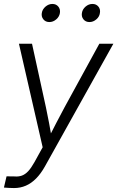

<svg xmlns="http://www.w3.org/2000/svg" viewBox="-33 -743 592 968"><path d="M-13.2 202.6 0 146 39.1 146.5Q60.5 148.4 77.4 142.3Q94.2 136.2 109.4 119.9Q124.5 103.5 140.6 74.7L182.1 -0.5L62.5 -522.5H128.4L198.7 -201.2Q207 -161.6 214.4 -122.6Q221.7 -83.5 228.5 -44.4H210.4Q230 -83.5 250.5 -122.6Q271 -161.6 292 -201.2L467.8 -522.5H538.6L193.4 96.2Q172.9 132.8 148.9 157Q125 181.2 97.4 193.1Q69.8 205.1 37.6 205.1Q23.4 205.1 11.2 204.3Q-1 203.6 -13.2 202.6ZM418 -631.8Q398.9 -631.8 387.9 -645.3Q377 -658.7 379.9 -677.2Q382.8 -696.3 398.4 -709.7Q414.1 -723.1 433.1 -723.1Q452.1 -723.1 463.1 -709.7Q474.1 -696.3 470.7 -677.2Q468.3 -658.7 452.6 -645.3Q437 -631.8 418 -631.8ZM215.8 -631.8Q196.8 -631.8 185.8 -645.3Q174.8 -658.7 177.7 -677.2Q180.7 -696.3 196.5 -709.7Q212.4 -723.1 231 -723.1Q250 -723.1 261 -709.7Q272 -696.3 269 -677.2Q266.1 -658.7 250.5 -645.3Q234.9 -631.8 215.8 -631.8Z"/></svg>

Font: Inter 28pt Light
Style: Italic
Weight: 300
Italic angle: -9.3988°
Designer: Rasmus Andersson
Foundry: rsms
Version: Version 4.001;git-66647c0bb